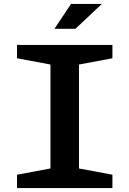

<svg xmlns="http://www.w3.org/2000/svg" viewBox="-20 -959 660 979"><path d="M66.8 -68.1 272.4 -106.6 237.3 -50.8V-679.2L272.4 -623.4L66.8 -661.9V-730H553.2V-661.9L347.6 -623.4L382.7 -679.2V-50.8L347.6 -106.6L553.2 -68.1V0H66.8ZM499.4 -939H342.3L257.6 -812.1H364.6Z"/></svg>

Font: Monaspace Xenon Var ExtraLight
Style: Regular
Weight: 200
Designer: Riley Cran and the Lettermatic Team
Version: Version 1.200 (Monaspace Xenon Var)